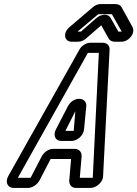

<svg xmlns="http://www.w3.org/2000/svg" viewBox="-20 -903 678 948"><path d="M68 -25 414 -642H468L438 -25H374L383 -131C384 -151 372 -168 348 -168H243C219 -168 197 -151 186 -131L131 -25ZM48 25H117C141 25 164 8 175 -12L230 -118H331L322 -12C321 8 332 25 356 25H426C455 25 489 -3 489 -34L521 -656C523 -676 510 -692 487 -692H427C404 -692 381 -676 371 -656L21 -34C4 -4 17 25 48 25ZM256 -264C241 -234 253 -207 283 -207H332C361 -207 392 -233 395 -264L406 -378C410 -425 342 -430 315 -378ZM303 -257 352 -354 344 -257ZM527 -813C516 -836 481 -836 455 -813L381 -748C380 -747 377 -747 377 -747H363L464 -832C465 -832 466 -833 466 -833H533C534 -833 533 -832 533 -832L581 -747H564C563 -747 564 -748 564 -748ZM480 -778 517 -712C522 -703 533 -697 547 -697H579C618 -697 650 -741 634 -770L580 -868C575 -877 564 -883 550 -883H479C465 -883 452 -879 439 -868L323 -769C288 -739 298 -697 334 -697H365C382 -697 395 -704 406 -714Z"/></svg>

Font: DIN Rundschrift
Style: MittelKontKu
Weight: 400
Version: Version 1.027